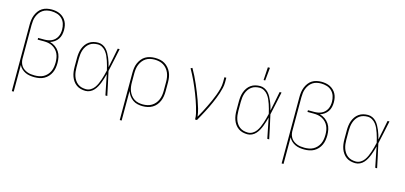

<svg xmlns="http://www.w3.org/2000/svg" viewBox="-77 -1296 4354 2062"><g transform="rotate(15 2100.0 -264.5)"><path d="M106 215V-525Q106 -552 110 -579.5Q114 -607 124 -632Q134 -657 150.5 -679.5Q167 -702 190 -716.5Q213 -731 240 -737Q267 -743 294 -743Q319 -743 343 -738.5Q367 -734 388.5 -723.5Q410 -713 428 -696Q446 -679 457.5 -657.5Q469 -636 473.5 -612Q478 -588 478 -564Q478 -537 472 -510.5Q466 -484 451 -462Q436 -440 414 -424.5Q392 -409 366 -401Q398 -393 425 -374Q452 -355 470 -328Q488 -301 495 -268.5Q502 -236 502 -204Q502 -176 497.5 -148.5Q493 -121 481.5 -96Q470 -71 451 -50Q432 -29 407.5 -15.5Q383 -2 355.5 3Q328 8 301 8Q275 8 249 4Q223 0 199.5 -11Q176 -22 157 -40Q138 -58 127 -81V215ZM297 -11Q323 -11 348 -15.5Q373 -20 395 -32Q417 -44 434.5 -63Q452 -82 462.5 -105Q473 -128 477 -153.5Q481 -179 481 -204Q481 -229 477 -253.5Q473 -278 462.5 -300.5Q452 -323 434.5 -341Q417 -359 395.5 -370.5Q374 -382 349.5 -386.5Q325 -391 300 -391H231V-410H300Q321 -410 341.5 -413.5Q362 -417 381 -426Q400 -435 415 -449.5Q430 -464 439.5 -482.5Q449 -501 453 -522Q457 -543 457 -563Q457 -596 447 -627.5Q437 -659 413.5 -682Q390 -705 358.5 -714.5Q327 -724 294 -724Q270 -724 245.5 -718.5Q221 -713 200.5 -699Q180 -685 165.5 -665Q151 -645 142 -622Q133 -599 130 -574.5Q127 -550 127 -525V-146Q128 -125 134 -105.5Q140 -86 152 -69.5Q164 -53 181 -41.5Q198 -30 217 -23Q236 -16 256.5 -13.5Q277 -11 297 -11Z M869 8Q842 8 816 1.5Q790 -5 768 -20.5Q746 -36 730.5 -58Q715 -80 706 -105Q697 -130 693.5 -156.5Q690 -183 690 -210V-310Q690 -337 693.5 -363.5Q697 -390 706 -415Q715 -440 730.5 -462Q746 -484 768 -499.5Q790 -515 816 -521.5Q842 -528 869 -528Q895 -528 918.5 -517Q942 -506 959.5 -487.5Q977 -469 989.5 -446Q1002 -423 1012 -399.5Q1022 -376 1029.5 -351.5Q1037 -327 1043 -302Q1055 -356 1065.5 -411Q1076 -466 1087 -520H1108Q1094 -456 1081 -391.5Q1068 -327 1053 -263Q1069 -198 1082 -132Q1095 -66 1110 0H1089Q1077 -56 1066.5 -112Q1056 -168 1044 -225Q1037 -199 1029.5 -174Q1022 -149 1012.5 -124.5Q1003 -100 990.5 -77Q978 -54 960.5 -34.5Q943 -15 919 -3.5Q895 8 869 8ZM869 -11Q896 -11 920 -25Q944 -39 960 -61Q976 -83 987 -108Q998 -133 1006.5 -158.5Q1015 -184 1022 -210.5Q1029 -237 1035 -263Q1029 -289 1022 -315Q1015 -341 1006.5 -366Q998 -391 987 -415.5Q976 -440 959.5 -461Q943 -482 919.5 -495.5Q896 -509 869 -509Q845 -509 821.5 -503Q798 -497 778.5 -482.5Q759 -468 745.5 -447.5Q732 -427 724.5 -404.5Q717 -382 714 -358Q711 -334 711 -310V-210Q711 -186 714 -162Q717 -138 724.5 -115.5Q732 -93 745.5 -72.5Q759 -52 778.5 -37.5Q798 -23 821.5 -17Q845 -11 869 -11Z M1306 215V-310Q1306 -338 1310 -365.5Q1314 -393 1325 -418.5Q1336 -444 1353.5 -466Q1371 -488 1394.5 -502Q1418 -516 1445.5 -522Q1473 -528 1501 -528Q1529 -528 1557 -522.5Q1585 -517 1609 -502.5Q1633 -488 1651.5 -466.5Q1670 -445 1681.5 -419.5Q1693 -394 1697.5 -366Q1702 -338 1702 -310V-210Q1702 -182 1697.5 -154.5Q1693 -127 1682 -101Q1671 -75 1653 -53.5Q1635 -32 1611 -18Q1587 -4 1559.5 2Q1532 8 1504 8Q1475 8 1446.5 1.5Q1418 -5 1394.5 -21.5Q1371 -38 1354 -61.5Q1337 -85 1327 -113V215ZM1501 -11Q1526 -11 1551.5 -16.5Q1577 -22 1598.5 -35Q1620 -48 1636.5 -67.5Q1653 -87 1663 -110.5Q1673 -134 1677 -159.5Q1681 -185 1681 -210V-310Q1681 -335 1677 -360.5Q1673 -386 1663 -409.5Q1653 -433 1636.5 -452.5Q1620 -472 1598.5 -485Q1577 -498 1551.5 -503.5Q1526 -509 1501 -509Q1476 -509 1451 -503.5Q1426 -498 1405 -484.5Q1384 -471 1368.5 -451Q1353 -431 1343.5 -408Q1334 -385 1330.5 -360Q1327 -335 1327 -310V-210Q1327 -185 1330.5 -160Q1334 -135 1343.5 -112Q1353 -89 1368.5 -69Q1384 -49 1405 -35.5Q1426 -22 1451 -16.5Q1476 -11 1501 -11Z M2086 0Q2086 -35 2078 -69Q2070 -103 2060 -136Q2050 -169 2038.5 -202Q2027 -235 2014.5 -267.5Q2002 -300 1988.5 -331.5Q1975 -363 1960.5 -395Q1946 -427 1930 -457.5Q1914 -488 1897 -519L1915 -528Q1937 -490 1956.5 -450.5Q1976 -411 1993.5 -370.5Q2011 -330 2027.5 -289Q2044 -248 2059 -206.5Q2074 -165 2086.5 -122.5Q2099 -80 2104 -36Q2124 -70 2142 -104.5Q2160 -139 2177 -174Q2194 -209 2210 -244.5Q2226 -280 2239.5 -316.5Q2253 -353 2263 -391Q2273 -429 2273 -468V-520H2294V-468Q2294 -436 2286.5 -405Q2279 -374 2269.5 -344Q2260 -314 2248 -284.5Q2236 -255 2223.5 -226Q2211 -197 2197 -168.5Q2183 -140 2168 -111.5Q2153 -83 2138 -55.5Q2123 -28 2107 0Z M2669 8Q2642 8 2616 1.5Q2590 -5 2568 -20.5Q2546 -36 2530.5 -58Q2515 -80 2506 -105Q2497 -130 2493.5 -156.5Q2490 -183 2490 -210V-310Q2490 -337 2493.5 -363.5Q2497 -390 2506 -415Q2515 -440 2530.5 -462Q2546 -484 2568 -499.5Q2590 -515 2616 -521.5Q2642 -528 2669 -528Q2695 -528 2718.5 -517Q2742 -506 2759.5 -487.5Q2777 -469 2789.5 -446Q2802 -423 2812 -399.5Q2822 -376 2829.5 -351.5Q2837 -327 2843 -302Q2855 -356 2865.5 -411Q2876 -466 2887 -520H2908Q2894 -456 2881 -391.5Q2868 -327 2853 -263Q2869 -198 2882 -132Q2895 -66 2910 0H2889Q2877 -56 2866.5 -112Q2856 -168 2844 -225Q2837 -199 2829.5 -174Q2822 -149 2812.5 -124.5Q2803 -100 2790.5 -77Q2778 -54 2760.5 -34.5Q2743 -15 2719 -3.5Q2695 8 2669 8ZM2669 -11Q2696 -11 2720 -25Q2744 -39 2760 -61Q2776 -83 2787 -108Q2798 -133 2806.5 -158.5Q2815 -184 2822 -210.5Q2829 -237 2835 -263Q2829 -289 2822 -315Q2815 -341 2806.5 -366Q2798 -391 2787 -415.5Q2776 -440 2759.5 -461Q2743 -482 2719.5 -495.5Q2696 -509 2669 -509Q2645 -509 2621.5 -503Q2598 -497 2578.5 -482.5Q2559 -468 2545.5 -447.5Q2532 -427 2524.5 -404.5Q2517 -382 2514 -358Q2511 -334 2511 -310V-210Q2511 -186 2514 -162Q2517 -138 2524.5 -115.5Q2532 -93 2545.5 -72.5Q2559 -52 2578.5 -37.5Q2598 -23 2621.5 -17Q2645 -11 2669 -11ZM2687 -600 2696 -744H2719L2705 -600Z M3106 215V-525Q3106 -552 3110 -579.5Q3114 -607 3124 -632Q3134 -657 3150.5 -679.5Q3167 -702 3190 -716.5Q3213 -731 3240 -737Q3267 -743 3294 -743Q3319 -743 3343 -738.5Q3367 -734 3388.5 -723.5Q3410 -713 3428 -696Q3446 -679 3457.5 -657.5Q3469 -636 3473.5 -612Q3478 -588 3478 -564Q3478 -537 3472 -510.5Q3466 -484 3451 -462Q3436 -440 3414 -424.5Q3392 -409 3366 -401Q3398 -393 3425 -374Q3452 -355 3470 -328Q3488 -301 3495 -268.5Q3502 -236 3502 -204Q3502 -176 3497.5 -148.5Q3493 -121 3481.5 -96Q3470 -71 3451 -50Q3432 -29 3407.5 -15.5Q3383 -2 3355.5 3Q3328 8 3301 8Q3275 8 3249 4Q3223 0 3199.5 -11Q3176 -22 3157 -40Q3138 -58 3127 -81V215ZM3297 -11Q3323 -11 3348 -15.5Q3373 -20 3395 -32Q3417 -44 3434.5 -63Q3452 -82 3462.5 -105Q3473 -128 3477 -153.5Q3481 -179 3481 -204Q3481 -229 3477 -253.5Q3473 -278 3462.5 -300.5Q3452 -323 3434.5 -341Q3417 -359 3395.5 -370.5Q3374 -382 3349.5 -386.5Q3325 -391 3300 -391H3231V-410H3300Q3321 -410 3341.5 -413.5Q3362 -417 3381 -426Q3400 -435 3415 -449.5Q3430 -464 3439.5 -482.5Q3449 -501 3453 -522Q3457 -543 3457 -563Q3457 -596 3447 -627.5Q3437 -659 3413.5 -682Q3390 -705 3358.5 -714.5Q3327 -724 3294 -724Q3270 -724 3245.5 -718.5Q3221 -713 3200.5 -699Q3180 -685 3165.5 -665Q3151 -645 3142 -622Q3133 -599 3130 -574.5Q3127 -550 3127 -525V-146Q3128 -125 3134 -105.5Q3140 -86 3152 -69.5Q3164 -53 3181 -41.5Q3198 -30 3217 -23Q3236 -16 3256.5 -13.5Q3277 -11 3297 -11Z M3869 8Q3842 8 3816 1.5Q3790 -5 3768 -20.5Q3746 -36 3730.5 -58Q3715 -80 3706 -105Q3697 -130 3693.5 -156.5Q3690 -183 3690 -210V-310Q3690 -337 3693.5 -363.5Q3697 -390 3706 -415Q3715 -440 3730.5 -462Q3746 -484 3768 -499.5Q3790 -515 3816 -521.5Q3842 -528 3869 -528Q3895 -528 3918.5 -517Q3942 -506 3959.5 -487.5Q3977 -469 3989.5 -446Q4002 -423 4012 -399.5Q4022 -376 4029.5 -351.5Q4037 -327 4043 -302Q4055 -356 4065.5 -411Q4076 -466 4087 -520H4108Q4094 -456 4081 -391.5Q4068 -327 4053 -263Q4069 -198 4082 -132Q4095 -66 4110 0H4089Q4077 -56 4066.5 -112Q4056 -168 4044 -225Q4037 -199 4029.5 -174Q4022 -149 4012.5 -124.5Q4003 -100 3990.5 -77Q3978 -54 3960.5 -34.5Q3943 -15 3919 -3.5Q3895 8 3869 8ZM3869 -11Q3896 -11 3920 -25Q3944 -39 3960 -61Q3976 -83 3987 -108Q3998 -133 4006.5 -158.5Q4015 -184 4022 -210.5Q4029 -237 4035 -263Q4029 -289 4022 -315Q4015 -341 4006.5 -366Q3998 -391 3987 -415.5Q3976 -440 3959.5 -461Q3943 -482 3919.5 -495.5Q3896 -509 3869 -509Q3845 -509 3821.5 -503Q3798 -497 3778.5 -482.5Q3759 -468 3745.5 -447.5Q3732 -427 3724.5 -404.5Q3717 -382 3714 -358Q3711 -334 3711 -310V-210Q3711 -186 3714 -162Q3717 -138 3724.5 -115.5Q3732 -93 3745.5 -72.5Q3759 -52 3778.5 -37.5Q3798 -23 3821.5 -17Q3845 -11 3869 -11Z"/></g></svg>

Font: Iosevka Etoile Thin
Style: Regular
Weight: 100
Designer: Belleve Invis
Foundry: Belleve Invis
Version: Version 22.1.2; ttfautohint (v1.8.4)